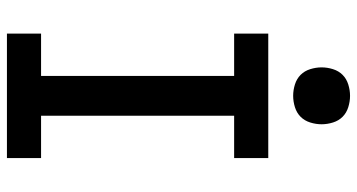

<svg xmlns="http://www.w3.org/2000/svg" viewBox="-252 -752 1005 540"><g transform="rotate(90 250.0 -482.5)"><path d="M75 0V-96H194V-639H75V-735H425V-639H306V-96H425V0ZM250 -805Q234 -805 218 -810Q202 -815 191 -826Q180 -837 175 -853Q170 -869 170 -885Q170 -901 175 -917Q180 -933 191 -944Q202 -955 218 -960Q234 -965 250 -965Q266 -965 282 -960Q298 -955 309 -944Q320 -933 325 -917Q330 -901 330 -885Q330 -869 325 -853Q320 -837 309 -826Q298 -815 282 -810Q266 -805 250 -805Z"/></g></svg>

Font: Iosevka Curly Slab
Style: Bold
Weight: 700
Monospace: yes
Designer: Belleve Invis
Foundry: Belleve Invis
Version: Version 22.1.2; ttfautohint (v1.8.4)